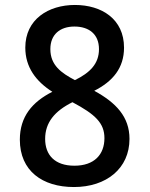

<svg xmlns="http://www.w3.org/2000/svg" viewBox="-20 -744 603 774"><path d="M278 10C409 10 502 -65 502 -184C502 -273 448 -330 360 -378C435 -416 480 -470 480 -552C480 -667 390 -724 282 -724C175 -724 82 -666 82 -552C82 -473 125 -416 191 -374C110 -333 60 -274 60 -181C60 -55 151 10 278 10ZM282 -421C227 -450 183 -481 183 -546C183 -605 222 -637 280 -637C340 -637 379 -605 379 -546C379 -487 343 -451 282 -421ZM280 -76C201 -76 162 -119 162 -184C162 -250 200 -296 272 -332C364 -283 401 -248 401 -187C401 -121 360 -76 280 -76Z"/></svg>

Font: Noto Sans Mono SemiCondensed Medium
Style: Regular
Weight: 500
Width: 4
Designer: Monotype Design Team
Foundry: Monotype Imaging Inc.
Version: Version 2.014